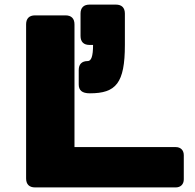

<svg xmlns="http://www.w3.org/2000/svg" viewBox="-20 -817 852 837"><path d="M132.8 0H746.1C767.6 0 781.2 -13.7 781.2 -35.2V-140.6C781.2 -162.1 767.6 -175.8 746.1 -175.8H304.7V-710.9C304.7 -736.3 291 -750 265.6 -750H132.8C107.4 -750 93.8 -736.3 93.8 -710.9V-39.1C93.8 -13.7 107.4 0 132.8 0ZM371.6 -410.2C485.4 -410.2 524.4 -454.1 524.4 -621.1V-757.8C524.4 -783.2 510.7 -796.9 485.4 -796.9H370.1C344.7 -796.9 331.1 -783.2 331.1 -757.8V-660.2C331.1 -634.8 344.7 -621.1 370.1 -621.1H385.7C385.7 -570.3 377.4 -550.8 362.3 -550.8C336.9 -550.8 323.2 -537.1 323.2 -511.7V-449.2C323.2 -423.8 336.9 -410.2 371.6 -410.2Z"/></svg>

Font: Gyrotrope Black
Style: Regular
Weight: 900
Designer: David Moles
Version: Version 1.003;Glyphs 3.3.1 (3343)